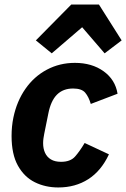

<svg xmlns="http://www.w3.org/2000/svg" viewBox="-20 -814 556 846"><path d="M237 12Q180 12 133.5 -11Q87 -34 59 -84Q31 -134 31 -215Q31 -236 33 -256.5Q35 -277 39 -296Q54 -368 92 -422.5Q130 -477 186.5 -507Q243 -537 310 -537Q385 -537 436.5 -500Q488 -463 498 -401L380 -356Q371 -387 355.5 -405.5Q340 -424 302 -424Q258 -424 231 -397Q204 -370 193 -314L175 -225Q173 -215 171.5 -204.5Q170 -194 170 -183Q170 -159 178.5 -140.5Q187 -122 204.5 -111.5Q222 -101 249 -101Q290 -101 310.5 -124Q331 -147 353 -184L460 -134Q426 -61 369 -24.5Q312 12 237 12ZM294 -794H416L516 -636L441 -579L342 -694L208 -579L138 -636Z"/></svg>

Font: IBM Plex Sans
Style: Italic
Weight: 400
Italic angle: -11.31°
Designer: Mike Abbink, Paul van der Laan, Pieter van Rosmalen
Foundry: Bold Monday
Version: Version 3.201